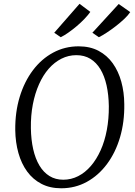

<svg xmlns="http://www.w3.org/2000/svg" viewBox="-20 -1002 724 1032"><path d="M309 10Q248.5 10 202.8 -13.8Q157 -37.5 126 -80Q95 -122.5 79 -179.5Q63 -236.5 62 -302.5Q61 -399.5 86 -481.5Q111 -563.5 157 -624.5Q203 -685.5 265.8 -719.2Q328.5 -753 402.5 -753Q464 -753 509.8 -728.8Q555.5 -704.5 586 -661.8Q616.5 -619 632 -562.8Q647.5 -506.5 648 -442.5Q649.5 -346.5 625.2 -264.2Q601 -182 555.2 -120.5Q509.5 -59 446.8 -24.5Q384 10 309 10ZM320 -36Q362.5 -36 400.2 -55.2Q438 -74.5 468.5 -110Q499 -145.5 521 -194.5Q543 -243.5 554.2 -303.5Q565.5 -363.5 565 -431.5Q564 -493 552.8 -543.2Q541.5 -593.5 519.8 -629.8Q498 -666 465.8 -685.8Q433.5 -705.5 390.5 -705.5Q348 -705.5 310.2 -686.5Q272.5 -667.5 242 -632.8Q211.5 -598 189.8 -549.2Q168 -500.5 156.5 -440.8Q145 -381 146 -312.5Q147 -250.5 158.5 -199.8Q170 -149 192 -112.2Q214 -75.5 246 -55.8Q278 -36 320 -36ZM271.5 -826 407.5 -981.5 465.5 -938Q453.5 -921 434.5 -901Q415.5 -881 392.8 -861.8Q370 -842.5 347.5 -826.8Q325 -811 306.5 -802ZM476.5 -826 618 -980.5 680 -937Q668.5 -919.5 647.8 -900Q627 -880.5 602.5 -861.5Q578 -842.5 554 -826.8Q530 -811 511.5 -802Z"/></svg>

Font: Merriweather 28pt Light
Style: Italic
Weight: 300
Italic angle: -7.8°
Version: Version 2.101